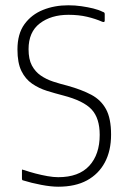

<svg xmlns="http://www.w3.org/2000/svg" viewBox="-20 -697 485 726"><path d="M63 -22V-53Q63 -57 66 -55.5Q69 -54 71 -54Q91 -47 114 -41Q137 -35 159.5 -31Q182 -27 200 -27Q278 -27 317.5 -70Q357 -113 357 -187Q357 -250 326.5 -283Q296 -316 219 -336Q188 -344 157.5 -353.5Q127 -363 101.5 -380.5Q76 -398 61 -428.5Q46 -459 46 -510Q46 -569 72.5 -605.5Q99 -642 142.5 -659.5Q186 -677 238 -677Q264 -677 288 -673.5Q312 -670 332.5 -665Q353 -660 369 -652Q373 -651 374.5 -649Q376 -647 376 -644V-619Q376 -611 366 -615Q341 -626 309.5 -633.5Q278 -641 239 -641Q173 -641 130.5 -608.5Q88 -576 88 -511Q88 -473 100.5 -449.5Q113 -426 134 -411.5Q155 -397 181 -388.5Q207 -380 235 -373Q289 -358 325.5 -338.5Q362 -319 381 -284Q400 -249 400 -188Q400 -127 376.5 -83Q353 -39 309 -15Q265 9 200 9Q173 9 136 2Q99 -5 67 -15Q65 -15 64 -17Q63 -19 63 -22Z"/></svg>

Font: Glory Thin ExtraLight
Style: Regular
Weight: 250
Version: Version 1.011